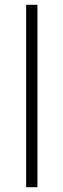

<svg xmlns="http://www.w3.org/2000/svg" viewBox="-20 -780 264 800"><path d="M136 0H89V-760H136Z"/></svg>

Font: Noto Kufi Arabic ExtraLight
Style: Regular
Weight: 200
Designer: Monotype Design Team, David Williams, Khaled Hosny
Foundry: Google LLC
Version: Version 2.109; ttfautohint (v1.8.4.7-5d5b)